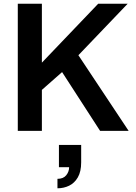

<svg xmlns="http://www.w3.org/2000/svg" viewBox="-20 -706 735 1036"><path d="M76 0V-686H206V-368L510 -686H669L403 -408L674 0H520L315 -317L206 -221V0ZM290 310V259Q322 259 337.5 239.5Q353 220 353 196H298V76H418V170Q418 220 400 251Q382 282 353 296Q324 310 290 310Z"/></svg>

Font: Archivo SemiBold SemiBold
Style: Regular
Weight: 600
Version: Version 2.001